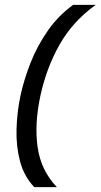

<svg xmlns="http://www.w3.org/2000/svg" viewBox="-20 -698 414 790"><path d="M121 72Q79 28 62.5 -34Q46 -96 48 -166.5Q50 -237 64 -303Q78 -369 105.5 -439Q133 -509 176.5 -571.5Q220 -634 281 -678H374Q280 -611 225.5 -515Q171 -419 146 -303Q121 -186 135 -91Q149 4 214 72Z"/></svg>

Font: Kanit Light
Style: Italic
Weight: 300
Italic angle: -12°
Designer: Katatrad Team
Foundry: CadsonDemak
Version: Version 2.000; ttfautohint (v1.8.3)